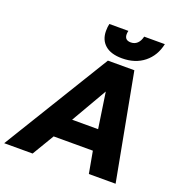

<svg xmlns="http://www.w3.org/2000/svg" viewBox="-183 -1051 1123 1187"><g transform="rotate(20 379.0 -457.5)"><path d="M329 -868Q329 -895 334 -915H459Q456 -903 456 -892Q456 -853 497 -853Q522 -853 539 -869Q556 -885 563 -915H699Q682 -835 624 -788.5Q566 -742 479 -742Q406 -742 367.5 -775.5Q329 -809 329 -868ZM403 -699H577L708 0H532L506 -144H248L162 0H-25ZM491 -280 456 -515 320 -280Z"/></g></svg>

Font: Prompt Bold
Style: Bold Italic
Weight: 700
Italic angle: -12°
Designer: Katatrad Team
Foundry: CadsonDemak
Version: Version 1.000